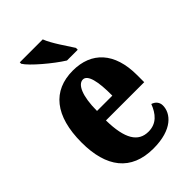

<svg xmlns="http://www.w3.org/2000/svg" viewBox="-230 -857 958 958"><g transform="rotate(-45 249.5 -378.0)"><path d="M272 -606H348V-619C324 -657 278 -721 261 -766H99V-756C120 -721 214 -642 272 -606ZM267 10C401 10 452 -54 452 -109C452 -133 436 -149 416 -155C397 -105 366 -67 309 -67C237 -67 200 -125 198 -257H468V-308C468 -466 388 -550 257 -550C115 -550 34 -453 34 -265C34 -91 109 10 267 10ZM308 -322H200C200 -426 226 -483 261 -483C294 -483 309 -423 308 -322Z"/></g></svg>

Font: Noto Serif Hebrew ExtraCondensed Black
Style: Regular
Weight: 900
Width: 2
Designer: Monotype Design Team
Foundry: Monotype Imaging Inc.
Version: Version 2.004